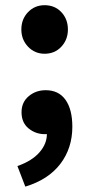

<svg xmlns="http://www.w3.org/2000/svg" viewBox="-20 -517 340 732"><path d="M150.1 -312.1Q112.4 -312.1 86.9 -339Q61.4 -365.9 61.4 -404.5Q61.4 -444.2 86.9 -470.7Q112.4 -497.2 150.1 -497.2Q188.9 -497.2 213.9 -470.7Q238.9 -444.2 238.9 -404.5Q238.9 -365.9 213.9 -339Q188.9 -312.1 150.1 -312.1ZM76.5 194.5 46.4 116.1Q102.2 96.5 130.9 63.3Q159.6 30.2 158.7 -7.9L156.3 -106.4L204.3 -24Q193.3 -14.8 179.9 -10.2Q166.4 -5.5 150.8 -5.5Q116.1 -5.5 89.1 -27.3Q62.1 -49.1 62.1 -89.3Q62.1 -127.1 89.3 -150.1Q116.4 -173.1 154.1 -173.1Q203.8 -173.1 229.8 -136.4Q255.8 -99.7 255.8 -33.7Q255.8 47.8 210 107.9Q164.1 168 76.5 194.5Z"/></svg>

Font: SourceSans3VF
Style: Regular
Weight: 200
Designer: Paul D. Hunt
Foundry: Adobe
Version: Version 3.052;hotconv 1.1.0;makeotfexe 2.6.0